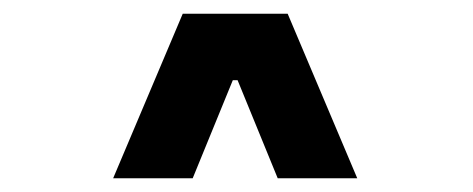

<svg xmlns="http://www.w3.org/2000/svg" viewBox="-20 -820 690 280"><path d="M145 -560 246.5 -800H399.5L501 -560H385L326.5 -703H319.5L261 -560Z"/></svg>

Font: Trispace SemiBold
Style: Regular
Weight: 600
Designer: Tyler Finck
Foundry: Etcetera Type Company
Version: Version 1.210; ttfautohint (v1.8.3)